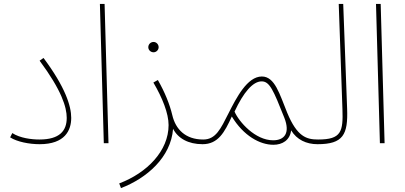

<svg xmlns="http://www.w3.org/2000/svg" viewBox="-20 -734 2076 984"><path d="M32 -30C68 -7 130 5 183 5C313 5 345 -66 345 -130C345 -190 315 -287 203 -437L183 -423C296 -271 322 -184 322 -130C322 -63 285 -19 182 -19C142 -19 83 -26 43 -52Z M512 0H536L516 -714H492Z M767 -466C781 -466 793 -478 793 -492C793 -507 781 -519 767 -519C752 -519 740 -507 740 -492C740 -478 752 -466 767 -466ZM600 230C731 180 856 73 867 -74C892 -25 945 5 1018 5C1026 5 1032 -2 1032 -8C1032 -14 1029 -19 1021 -19C931 -19 880 -71 863 -144C850 -199 825 -261 789 -324L766 -311C812 -233 844 -153 844 -93C844 39 734 152 591 206Z M1018 5C1098 5 1131 -56 1168 -137C1228 -38 1312 8 1381 8C1428 8 1466 -16 1472 -66C1501 -18 1550 5 1607 5C1620 5 1621 -2 1621 -8C1621 -18 1614 -19 1610 -19C1551 -19 1503 -33 1452 -156C1413 -251 1389 -342 1322 -342C1247 -342 1191 -232 1151 -153C1111 -74 1086 -19 1022 -19ZM1182 -162C1228 -261 1276 -317 1321 -317C1362 -317 1381 -272 1437 -131C1469 -50 1436 -15 1380 -15C1288 -15 1205 -109 1182 -162Z M1607 5C1739 5 1764 -44 1759 -177L1739 -714H1716L1735 -175C1739 -60 1730 -19 1611 -19Z M1927 0H1951L1931 -714H1907Z"/></svg>

Font: Noto Sans Arabic UI Th
Style: Regular
Weight: 100
Designer: Monotype Design Team, Nadine Chahine and Nizar Qandah
Foundry: Monotype Imaging Inc.
Version: Version 2.010